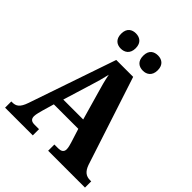

<svg xmlns="http://www.w3.org/2000/svg" viewBox="-248 -1071 1220 1220"><g transform="rotate(45 362.0 -461.0)"><path d="M459 -785C491 -785 524 -803 524 -854C524 -905 491 -922 459 -922C424 -922 393 -905 393 -854C393 -803 424 -785 459 -785ZM260 -785C293 -785 326 -803 326 -854C326 -905 293 -922 260 -922C227 -922 195 -905 195 -854C195 -803 227 -785 260 -785ZM6 0H255V-56H214C185 -56 174 -69 174 -92C174 -110 183 -139 187 -155L210 -234H430L460 -139C463 -128 470 -107 470 -90C470 -64 451 -56 428 -56H393V0H724V-56H713C678 -56 654 -73 638 -118L443 -714H291L90 -127C70 -68 47 -56 14 -56H6ZM231 -298 290 -490C303 -530 314 -571 324 -614C332 -570 344 -528 356 -487L410 -298Z"/></g></svg>

Font: Noto Serif Lao SemiCondensed ExtraBold
Style: Regular
Weight: 800
Width: 4
Designer: Monotype Design Team
Foundry: Monotype Imaging Inc.
Version: Version 2.003